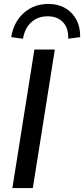

<svg xmlns="http://www.w3.org/2000/svg" viewBox="-20 -957 428 977"><path d="M43 0 155 -705H259L147 0ZM97 -760 37 -768Q50 -846 101.5 -891.5Q153 -937 227 -937Q275 -937 311.5 -916Q348 -895 368.5 -857Q389 -819 388 -768L327 -760Q329 -814 300.5 -844Q272 -874 222 -874Q173 -874 139.5 -844Q106 -814 97 -760Z"/></svg>

Font: Mulish ExtraLight SemiBold
Style: Italic
Weight: 600
Italic angle: -9°
Version: Version 3.603